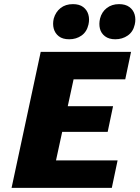

<svg xmlns="http://www.w3.org/2000/svg" viewBox="-20 -909 675 929"><path d="M521 0H36L177 -658H614L586 -525H336L251 -133H549ZM153 -271 180 -395H527L501 -271ZM315 -719Q283 -719 264.5 -733.5Q246 -748 240 -770.5Q234 -793 240 -819Q249 -851 273 -870Q297 -889 333 -889Q364 -889 382.5 -875Q401 -861 407.5 -838.5Q414 -816 408 -790Q400 -755 374.5 -737Q349 -719 315 -719ZM538 -719Q507 -719 488 -733.5Q469 -748 463.5 -770.5Q458 -793 464 -819Q472 -851 496.5 -870Q521 -889 556 -889Q587 -889 606 -875Q625 -861 631.5 -838.5Q638 -816 632 -790Q624 -755 598 -737Q572 -719 538 -719Z"/></svg>

Font: Ysabeau Black
Style: Italic
Weight: 900
Italic angle: -12°
Version: Version 2.000;gftools[0.9.27.dev2+g8671c4b]